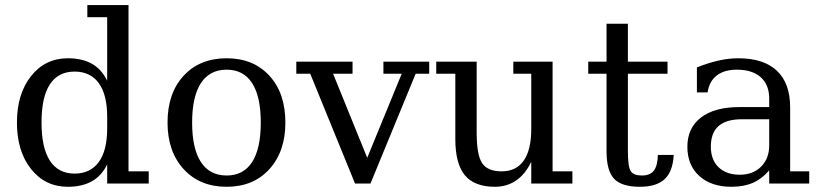

<svg xmlns="http://www.w3.org/2000/svg" viewBox="-20 -714 3193 747"><path d="M480 -47.4H558.6V0H397V-74.2Q374.5 -28.8 336.4 -8.1Q298.3 12.7 244.1 12.7Q155.8 12.7 100.8 -56.4Q45.9 -125.5 45.9 -237.3Q45.9 -348.6 100.8 -418Q155.8 -487.3 244.1 -487.3Q298.3 -487.3 336.4 -466.6Q374.5 -445.8 397 -399.9V-647H319.8V-694.3H480ZM397 -214.4V-259.8Q397 -345.7 364.3 -390.6Q331.5 -435.5 270 -435.5Q207 -435.5 174.3 -386.2Q141.6 -336.9 141.6 -237.3Q141.6 -138.7 174.3 -88.6Q207 -38.6 270 -38.6Q331.5 -38.6 364.3 -83.5Q397 -128.4 397 -214.4Z M861.8 -31.2Q927.2 -31.2 960.9 -83.5Q994.6 -135.7 994.6 -237.3Q994.6 -338.4 960.9 -390.6Q927.2 -442.9 861.8 -442.9Q795.9 -442.9 761.7 -390.6Q727.5 -338.4 727.5 -237.3Q727.5 -135.7 761.7 -83.5Q795.9 -31.2 861.8 -31.2ZM861.8 12.7Q757.3 12.7 694.6 -55.9Q631.8 -124.5 631.8 -237.3Q631.8 -351.6 694.6 -419.4Q757.3 -487.3 861.8 -487.3Q965.8 -487.3 1028.1 -419.4Q1090.3 -351.6 1090.3 -237.3Q1090.3 -124.5 1028.1 -55.9Q965.8 12.7 861.8 12.7Z M1361.3 0 1187 -427.2H1132.8V-474.1H1351.6V-427.2H1275.9L1408.7 -100.1L1543 -427.2H1471.7V-474.1H1649.9V-427.2H1597.2L1421.4 0Z M1977.1 -474.1H2129.9V-47.4H2207V0H2046.9V-84.5Q2024.4 -37.1 1988.5 -12.2Q1952.6 12.7 1905.8 12.7Q1825.7 12.7 1788.6 -32.2Q1751.5 -77.1 1751.5 -172.9V-427.2H1677.2V-474.1H1834.5V-198.7Q1834.5 -111.3 1855.7 -79.3Q1877 -47.4 1931.6 -47.4Q1988.8 -47.4 2017.8 -89.4Q2046.9 -131.3 2046.9 -211.4V-427.2H1977.1Z M2339.8 -427.2H2268.6V-474.1H2339.8V-621.6H2422.9V-474.1H2577.1V-427.2H2422.9V-125.5Q2422.9 -64.5 2434.1 -47.9Q2445.3 -31.2 2477.1 -31.2Q2509.8 -31.2 2524.2 -50.5Q2538.6 -69.8 2539.6 -111.3H2601.1Q2598.1 -47.4 2566.2 -17.3Q2534.2 12.7 2469.7 12.7Q2398.4 12.7 2369.1 -18.6Q2339.8 -49.8 2339.8 -125.5Z M2972.7 -148.4V-250H2865.7Q2805.7 -250 2775.6 -223.6Q2745.6 -197.3 2745.6 -143.1Q2745.6 -92.8 2775.6 -63.5Q2805.7 -34.2 2858.4 -34.2Q2909.7 -34.2 2941.2 -65.7Q2972.7 -97.2 2972.7 -148.4ZM3054.2 -295.9V-47.4H3128.4V0H2972.7V-51.3Q2945.3 -18.6 2909.7 -2.9Q2874 12.7 2825.7 12.7Q2747.1 12.7 2700.7 -29.3Q2654.3 -71.3 2654.3 -143.1Q2654.3 -215.8 2707 -256.6Q2759.8 -297.4 2856.9 -297.4H2972.7V-330.1Q2972.7 -384.3 2939.7 -413.6Q2906.7 -442.9 2847.2 -442.9Q2798.3 -442.9 2769 -420.7Q2739.7 -398.4 2732.9 -354.5H2691.4V-451.7Q2733.9 -468.8 2773.9 -478Q2814 -487.3 2852.5 -487.3Q2951.2 -487.3 3002.7 -438.7Q3054.2 -390.1 3054.2 -295.9Z"/></svg>

Font: KhunPaOh
Style: Regular
Weight: 400
Designer: Khon Soe Zaw Thu
Version: Version 1.00 July 11, 2016, initial release